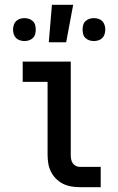

<svg xmlns="http://www.w3.org/2000/svg" viewBox="-20 -775 490 795"><path d="M311 0Q293 0 275 -3Q257 -6 241 -14Q225 -22 212 -35Q199 -48 191 -64Q183 -80 180 -98Q177 -116 177 -134V-436H74V-520H273V-134Q273 -125 274.5 -116Q276 -107 281 -99.5Q286 -92 294 -88Q302 -84 311 -84H397V0ZM182 -600 195 -755H283L254 -600ZM369 -605Q359 -605 350 -608Q341 -611 334 -617.5Q327 -624 324.5 -633.5Q322 -643 322 -653Q322 -662 324.5 -671.5Q327 -681 334 -687.5Q341 -694 350 -697Q359 -700 369 -700Q378 -700 387.5 -697Q397 -694 403.5 -687.5Q410 -681 413 -671.5Q416 -662 416 -653Q416 -643 413 -633.5Q410 -624 403.5 -617.5Q397 -611 387.5 -608Q378 -605 369 -605ZM81 -605Q72 -605 62.5 -608Q53 -611 46.5 -617.5Q40 -624 37 -633.5Q34 -643 34 -653Q34 -662 37 -671.5Q40 -681 46.5 -687.5Q53 -694 62.5 -697Q72 -700 81 -700Q91 -700 100 -697Q109 -694 116 -687.5Q123 -681 125.5 -671.5Q128 -662 128 -653Q128 -643 125.5 -633.5Q123 -624 116 -617.5Q109 -611 100 -608Q91 -605 81 -605Z"/></svg>

Font: Iosevka Etoile Medium
Style: Regular
Weight: 500
Designer: Belleve Invis
Foundry: Belleve Invis
Version: Version 22.1.2; ttfautohint (v1.8.4)